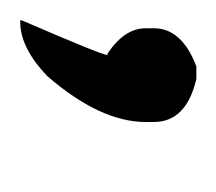

<svg xmlns="http://www.w3.org/2000/svg" viewBox="-32 -100 213 189"><g transform="rotate(90 74.5 -5.5)"><path d="M57.6 -92.3Q100.1 -82.5 100.1 -50.3V-42.5Q100.1 2.4 54.7 54.7Q26.9 81.1 1.5 81.1H0V79.6Q34.2 0.5 34.2 -4.9H32.7Q7.8 -21.5 7.8 -42.5V-50.3Q7.8 -78.1 45.4 -92.3Z"/></g></svg>

Font: Aswaq
Style: Regular
Weight: 400
Designer: Husham Jawad
Version: Version 1.000;November 3, 2021;FontCreator 14.0.0.2814 32-bi